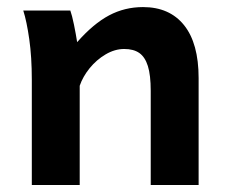

<svg xmlns="http://www.w3.org/2000/svg" viewBox="-20 -528 648 548"><path d="M410.2 -268.6Q410.2 -313.5 402.1 -339.4Q394 -365.2 377.7 -376.7Q361.3 -388.2 334.5 -388.2Q307.6 -388.2 281.5 -372.8Q255.4 -357.4 235.8 -333.3Q216.3 -309.1 207.5 -283.2V0H70.8V-300.3Q70.8 -365.2 63.5 -416.3Q56.2 -467.3 46.4 -498H180.7Q185.5 -484.9 191.2 -457.3Q196.8 -429.7 200.2 -407.7Q246.6 -460.4 291.3 -484.1Q335.9 -507.8 388.2 -507.8Q463.9 -507.8 505.4 -456.1Q546.9 -404.3 546.9 -305.2V0H410.2Z"/></svg>

Font: Lesson One
Style: Bold
Weight: 700
Designer: But Ko, Victor Gaultney, Annie Olsen, Julie Remington, Don Collingsworth, Eric Hays, Becca Hirsbrunner
Version: Version 1.100